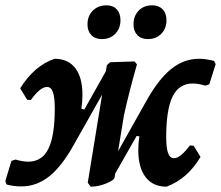

<svg xmlns="http://www.w3.org/2000/svg" viewBox="-33 -694 831 722"><path d="M778 -453 754 -377 739 -372Q712 -380 692 -380Q640 -380 616 -331Q592 -282 592 -179Q592 -138 599 -118.5Q606 -99 621 -99Q645 -99 681 -147L695 -146L721 -104Q672 -21 593 8Q542 8 514.5 -28Q487 -64 487 -129Q487 -156 491 -181L481 -183L400 -41L398 -27Q396 -16 366 -4Q336 8 308 8L297 -7L351 -338L247 -154Q201 -70 153 -31.5Q105 7 47 7Q19 7 -8 0L-13 -13L10 -89L25 -94Q54 -86 73 -86Q125 -86 149 -134.5Q173 -183 173 -286Q173 -328 166 -347.5Q159 -367 144 -367Q118 -367 83 -318L69 -319L43 -362Q96 -447 172 -473Q223 -473 250 -438Q277 -403 277 -338Q277 -310 273 -285L284 -282L365 -426L369 -449L381 -460L473 -463L482 -452Q453 -351 433 -260L411 -125L516 -312Q562 -395 610 -434Q658 -473 716 -473Q740 -473 772 -465ZM296 -602Q296 -634 316 -654Q336 -674 367 -674Q392 -674 406 -659Q420 -644 420 -618Q420 -587 400.5 -567Q381 -547 350 -547Q325 -547 310.5 -562Q296 -577 296 -602ZM469 -602Q469 -634 488.5 -654Q508 -674 539 -674Q564 -674 578.5 -659Q593 -644 593 -618Q593 -587 573.5 -567Q554 -547 523 -547Q498 -547 483.5 -562Q469 -577 469 -602Z"/></svg>

Font: Alegreya
Style: Bold Italic
Weight: 700
Italic angle: -7°
Designer: Juan Pablo del Peral
Foundry: Huerta Tipografica
Version: Version 2.007; ttfautohint (v1.6)